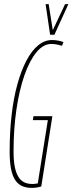

<svg xmlns="http://www.w3.org/2000/svg" viewBox="-20 -905 353 935"><path d="M135 10Q106 10 85.5 0Q65 -10 52 -31.5Q39 -53 33 -86.5Q27 -120 27 -166Q27 -261 36.5 -344Q46 -427 64.5 -494Q83 -561 108.5 -609.5Q134 -658 165.5 -684Q197 -710 233 -710Q250 -710 264.5 -707Q279 -704 289 -700L282 -682Q272 -685 263 -687Q254 -689 246 -690Q238 -691 230 -691Q191 -691 157.5 -650.5Q124 -610 99 -538.5Q74 -467 60 -372Q46 -277 46 -167Q46 -125 51.5 -95.5Q57 -66 68 -46.5Q79 -27 96.5 -18Q114 -9 138 -9Q145 -9 152 -10Q159 -11 164 -12L213 -320H140L143 -339H235L181 3Q172 6 159.5 8Q147 10 135 10ZM313 -885 245 -736H224L202 -885H217L237 -758L297 -885Z"/></svg>

Font: Georama
Style: Italic
Weight: 400
Width: 2
Italic angle: -9°
Designer: Jean-Baptiste Levee
Foundry: Production Type
Version: Version 1.000